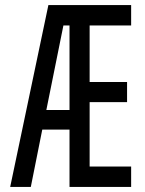

<svg xmlns="http://www.w3.org/2000/svg" viewBox="-20 -734 570 754"><path d="M20 0H101L146 -225H253V0H495V-80H332V-333H479V-412H332V-634H495V-714H170ZM229 -634H253V-302H162Z"/></svg>

Font: Noto Sans Mono Condensed
Style: Regular
Weight: 400
Width: 3
Designer: Monotype Design Team
Foundry: Monotype Imaging Inc.
Version: Version 2.014